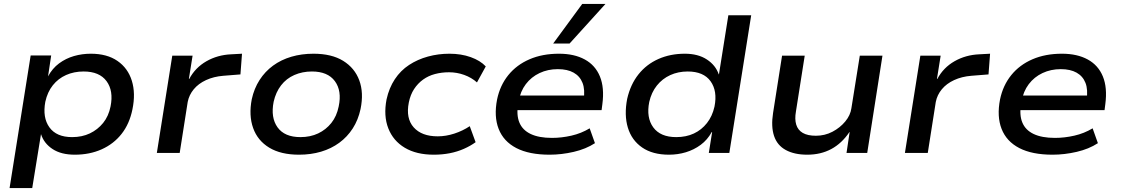

<svg xmlns="http://www.w3.org/2000/svg" viewBox="-20 -783 5739 983"><path d="M29 180 137 -499H242L226 -392Q248 -433 282.5 -458.5Q317 -484 358.5 -496Q400 -508 445 -508Q528 -508 581.5 -471Q635 -434 655 -369.5Q675 -305 658 -223Q643 -149 602.5 -97.5Q562 -46 500.5 -18.5Q439 9 363 9Q293 9 249 -20Q205 -49 190 -96V-97L145 180ZM349 -81Q400 -81 440 -100Q480 -119 508 -153.5Q536 -188 546 -238Q562 -318 525.5 -367.5Q489 -417 408 -417Q359 -417 318.5 -399Q278 -381 250.5 -346.5Q223 -312 212 -262Q197 -181 233 -131Q269 -81 349 -81Z M783 0 862 -498H966L947 -379H949Q980 -437 1037 -469.5Q1094 -502 1164 -505L1219 -508L1211 -402L1123 -395Q1074 -391 1035 -373Q996 -355 972 -326Q948 -297 941 -261L900 0Z M1511 9Q1418 9 1358.5 -27Q1299 -63 1276 -127.5Q1253 -192 1269 -275Q1281 -330 1309 -373.5Q1337 -417 1378 -447Q1419 -477 1471.5 -492.5Q1524 -508 1585 -508Q1678 -508 1737 -471.5Q1796 -435 1819.5 -371.5Q1843 -308 1826 -225Q1814 -169 1786 -125.5Q1758 -82 1717 -52Q1676 -22 1624 -6.5Q1572 9 1511 9ZM1518 -81Q1569 -81 1609 -100Q1649 -119 1676.5 -153.5Q1704 -188 1714 -238Q1731 -318 1694.5 -367.5Q1658 -417 1577 -417Q1528 -417 1487 -399Q1446 -381 1419 -346Q1392 -311 1381 -262Q1365 -181 1401 -131Q1437 -81 1518 -81Z M2201 9Q2112 9 2052.5 -26.5Q1993 -62 1968 -126Q1943 -190 1959 -274Q1972 -333 2001.5 -377.5Q2031 -422 2074.5 -450.5Q2118 -479 2171 -493.5Q2224 -508 2281 -508Q2341 -508 2390 -490.5Q2439 -473 2467 -443L2422 -361Q2394 -386 2356.5 -399.5Q2319 -413 2279 -413Q2241 -413 2207 -404Q2173 -395 2146 -375.5Q2119 -356 2100 -327Q2081 -298 2073 -258Q2057 -177 2098 -131Q2139 -85 2221 -85Q2263 -85 2306 -99Q2349 -113 2385 -137L2415 -55Q2389 -36 2355 -21Q2321 -6 2282.5 1.5Q2244 9 2201 9Z M2794 9Q2689 9 2623.5 -25Q2558 -59 2533 -123Q2508 -187 2525 -274Q2540 -346 2582.5 -398.5Q2625 -451 2691 -479.5Q2757 -508 2842 -508Q2920 -508 2974 -478.5Q3028 -449 3051.5 -391.5Q3075 -334 3064 -250L3060 -219H2606L2617 -294H2992L2968 -271Q2976 -324 2962.5 -358.5Q2949 -393 2917 -411Q2885 -429 2836 -429Q2785 -429 2742.5 -409Q2700 -389 2672 -352Q2644 -315 2635 -263L2633 -252Q2623 -195 2639 -156Q2655 -117 2697 -97Q2739 -77 2806 -77Q2855 -77 2905.5 -88.5Q2956 -100 2999 -126L3026 -50Q2980 -20 2917.5 -5.5Q2855 9 2794 9ZM2812 -560 2961 -763H3080L2896 -560Z M3405 9Q3321 9 3267.5 -28Q3214 -65 3194.5 -129.5Q3175 -194 3191 -277Q3208 -351 3249 -402.5Q3290 -454 3351 -481Q3412 -508 3486 -508Q3554 -508 3599 -478.5Q3644 -449 3660 -402L3661 -403L3709 -705H3826L3714 0H3609L3626 -107H3624Q3602 -67 3567.5 -41.5Q3533 -16 3491.5 -3.5Q3450 9 3405 9ZM3442 -81Q3493 -81 3532.5 -99.5Q3572 -118 3599.5 -153Q3627 -188 3638 -237Q3654 -317 3618 -367Q3582 -417 3501 -417Q3452 -417 3411.5 -398.5Q3371 -380 3343 -345Q3315 -310 3304 -261Q3288 -181 3324.5 -131Q3361 -81 3442 -81Z M4113 9Q4047 9 4003 -15Q3959 -39 3943 -87Q3927 -135 3938 -205L3984 -498H4100L4055 -212Q4048 -173 4056.5 -145Q4065 -117 4090 -102.5Q4115 -88 4157 -88Q4203 -88 4242 -108.5Q4281 -129 4307.5 -161Q4334 -193 4339 -229L4382 -498H4498L4420 0H4314L4330 -107H4329Q4290 -49 4236 -20Q4182 9 4113 9Z M4613 0 4692 -498H4796L4777 -379H4779Q4810 -437 4867 -469.5Q4924 -502 4994 -505L5049 -508L5041 -402L4953 -395Q4904 -391 4865 -373Q4826 -355 4802 -326Q4778 -297 4771 -261L4730 0Z M5369 9Q5264 9 5198.5 -25Q5133 -59 5108 -123Q5083 -187 5100 -274Q5115 -346 5157.5 -398.5Q5200 -451 5266 -479.5Q5332 -508 5417 -508Q5495 -508 5549 -478.5Q5603 -449 5626.5 -391.5Q5650 -334 5639 -250L5635 -219H5181L5192 -294H5567L5543 -271Q5551 -324 5537.5 -358.5Q5524 -393 5492 -411Q5460 -429 5411 -429Q5360 -429 5317.5 -409Q5275 -389 5247 -352Q5219 -315 5210 -263L5208 -252Q5198 -195 5214 -156Q5230 -117 5272 -97Q5314 -77 5381 -77Q5430 -77 5480.5 -88.5Q5531 -100 5574 -126L5601 -50Q5555 -20 5492.5 -5.5Q5430 9 5369 9Z"/></svg>

Font: Nunito Sans 7pt SemiExpanded SemiBold
Style: Italic
Weight: 600
Width: 6
Italic angle: -9°
Designer: Vernon Adams
Foundry: Vernon Adams
Version: Version 3.101;gftools[0.9.27]